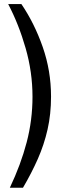

<svg xmlns="http://www.w3.org/2000/svg" viewBox="-20 -780 349 924"><path d="M19.4 -760.4Q70.3 -663.4 103.3 -548.2Q136.4 -433.1 136.4 -314.4Q136.4 -201.9 108.4 -95.2Q80.5 11.6 27.3 123.6H90.5Q131.7 53.4 162 -15.1Q192.2 -83.6 208.9 -157Q225.6 -230.4 225.6 -315.4Q225.6 -439.3 185.7 -553.6Q145.8 -667.9 83 -760.4Z"/></svg>

Font: Public Sans Thin
Style: Regular
Weight: 100
Designer: The Public Sans project authors (U.S. Web Design System). Libre Franklin designed by Pablo Impallari and Rodrigo Fuenzal
Version: Version 1.008